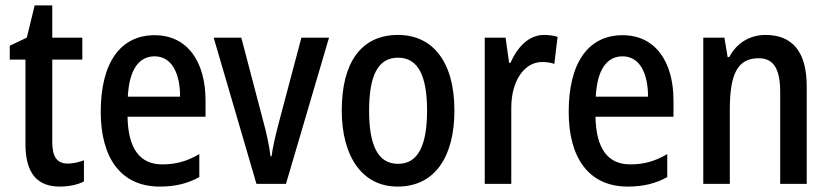

<svg xmlns="http://www.w3.org/2000/svg" viewBox="-20 -679 3065 709"><path d="M230 -75C190 -75 173 -101 173 -154V-459H284V-540H173V-659H108L79 -540L16 -510V-459H74V-147C74 -36 120 10 201 10C235 10 267 3 290 -9V-87C271 -80 250 -75 230 -75Z M551 -549C425 -549 352 -448 352 -266C352 -99 424 10 570 10C627 10 672 -1 716 -25V-110C670 -83 629 -72 579 -72C496 -72 453 -131 451 -248H739V-308C739 -450 673 -549 551 -549ZM551 -471C615 -471 645 -407 645 -322H452C457 -422 493 -471 551 -471Z M927 0H1036L1195 -540H1093L1007 -216C996 -173 986 -130 983 -102H979C974 -142 964 -188 953 -228L871 -540H769Z M1658 -271C1658 -452 1577 -550 1450 -550C1312 -550 1242 -446 1242 -271C1242 -102 1317 10 1448 10C1588 10 1658 -103 1658 -271ZM1343 -270C1343 -399 1375 -466 1450 -466C1524 -466 1557 -399 1557 -271C1557 -142 1524 -74 1450 -74C1375 -74 1343 -143 1343 -270Z M1989 -550C1933 -550 1891 -506 1865 -447H1860L1847 -540H1770V0H1868V-281C1868 -382 1917 -450 1982 -450C1998 -450 2014 -448 2027 -443L2039 -543C2023 -548 2005 -550 1989 -550Z M2279 -549C2153 -549 2080 -448 2080 -266C2080 -99 2152 10 2298 10C2355 10 2400 -1 2444 -25V-110C2398 -83 2357 -72 2307 -72C2224 -72 2181 -131 2179 -248H2467V-308C2467 -450 2401 -549 2279 -549ZM2279 -471C2343 -471 2373 -407 2373 -322H2180C2185 -422 2221 -471 2279 -471Z M2807 -550C2750 -550 2700 -521 2673 -468H2667L2655 -540H2577V0H2675V-274C2675 -405 2703 -464 2782 -464C2838 -464 2861 -422 2861 -339V0H2959V-360C2959 -489 2905 -550 2807 -550Z"/></svg>

Font: Noto Sans Armenian Condensed Medium
Style: Regular
Weight: 500
Width: 3
Designer: Monotype Design Team
Foundry: Monotype Imaging Inc.
Version: Version 2.008